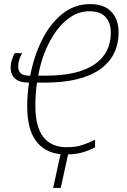

<svg xmlns="http://www.w3.org/2000/svg" viewBox="-20 -745 620 939"><path d="M445 -24Q420 -11 388 -1Q356 9 313 10L277 174H240L276 9Q197 1 155 -57Q113 -115 113 -226Q113 -284 122 -341Q75 -341 53.5 -361Q32 -381 32 -413Q32 -433 37.5 -450.5Q43 -468 52 -485H88Q79 -469 74 -452.5Q69 -436 69 -420Q69 -398 81.5 -386.5Q94 -375 122 -375H128Q146 -471 185.5 -550Q225 -629 284.5 -677Q344 -725 421 -725Q490 -725 525 -687Q560 -649 560 -588Q560 -470 468.5 -405.5Q377 -341 199 -341H161Q157 -316 155 -287.5Q153 -259 153 -227Q153 -25 307 -25Q351 -25 385 -36.5Q419 -48 445 -62ZM204 -375Q361 -375 441.5 -429.5Q522 -484 522 -586Q522 -634 496 -662Q470 -690 418 -690Q370 -690 329.5 -664.5Q289 -639 256.5 -595Q224 -551 201 -494.5Q178 -438 167 -375Z"/></svg>

Font: Noto Sans Condensed ExtraLight
Style: Italic
Weight: 200
Width: 3
Italic angle: -12°
Designer: Monotype Design Team
Foundry: Monotype Imaging Inc.
Version: Version 2.013; ttfautohint (v1.8.4.7-5d5b)